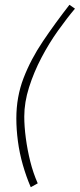

<svg xmlns="http://www.w3.org/2000/svg" viewBox="-20 -750 332 799"><path d="M48 -257Q48 -347 78 -425Q108 -503 158.5 -578Q209 -653 269 -730L292 -714Q259 -675 221.5 -622.5Q184 -570 152.5 -510Q121 -450 101 -387Q81 -324 81 -265Q81 -224 87.5 -175Q94 -126 106 -78Q118 -30 137 13L108 29Q89 -15 75 -64Q61 -113 54.5 -162.5Q48 -212 48 -257Z"/></svg>

Font: Raleway Thin ExtraLight
Style: Italic
Weight: 250
Italic angle: -12°
Version: Version 4.026